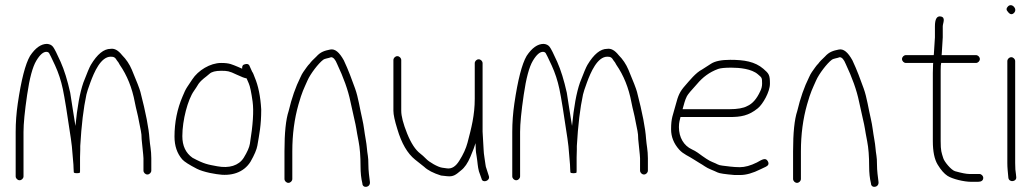

<svg xmlns="http://www.w3.org/2000/svg" viewBox="-20 -694 3960 735"><path d="M544.2 -26C552.1 -26 559.2 -33.1 559.2 -41V-88C559.2 -119.1 554 -138.2 552.2 -163C549.7 -202.6 538.2 -262.3 517.5 -342.2C514.3 -354.4 503.4 -382.6 484.7 -427C475.7 -448.3 463.2 -467 447.2 -483C432.5 -501.4 418.4 -509.4 403.2 -507C377.4 -507 352.2 -486.5 327.7 -445.5C322.7 -437.1 313.2 -414.6 299.2 -378C285.7 -339.2 275.6 -283.8 268.8 -212C265.6 -227.9 251.7 -322.5 248.8 -339C238.2 -386.6 226 -426 212.1 -457.2C198.2 -488.4 188.5 -507.5 183.2 -514.5C177.9 -521.5 170.1 -525.3 160 -526C137.1 -526 115.4 -510.7 95 -480C77 -449.1 61.3 -388.3 48 -297.5C42.7 -261.2 40 -225 40 -189V-19C40 -11.1 47.1 -4 55 -4C62.9 -4 70 -11.1 70 -19V-189C70 -220.3 74.6 -267.7 83.9 -331.1C93.1 -394.5 104.8 -438 118.9 -461.5C133 -485 146.2 -496.3 158.5 -495.5C162.8 -495.2 165.9 -493.5 168 -490.5C170.1 -487.5 177.7 -471.9 190.8 -443.7C203.8 -415.5 213.7 -385.3 220.5 -353.1C227.3 -320.9 237.5 -257.9 251.2 -164C254.4 -142 256.4 -123.8 257.2 -109.3C258.4 -87.4 261.6 -68.2 261.6 -50C262.1 -44.7 262.4 -39.7 262.4 -35C262.4 -32.3 266.4 -31 274.4 -31C282.4 -31 286.4 -32.3 286.4 -35V-36H285.6C286.1 -36.7 286.4 -37.3 286.4 -38V-92C286.4 -99.3 286.7 -109 287.2 -121V-135C291.7 -214.3 299.6 -280 310.8 -332C312.7 -340.7 317.7 -356.1 325.9 -378.3C340.4 -417.5 365.6 -477 404 -477C416 -477 421.1 -474.2 428 -462C431.7 -458 435.2 -452.7 438.4 -446C466.4 -405.7 485.8 -357.7 496.2 -302C501.3 -274.8 507.2 -257.8 512.6 -226.5C517.8 -196.6 522.2 -188.3 522.2 -161L528.2 -102C528.9 -96.7 529.2 -92 529.2 -88V-41C529.2 -33.1 536.3 -26 544.2 -26Z M924 -394C924.7 -392 927.4 -385.6 932.3 -374.8C937.2 -364 942 -340.8 947 -305.1C951.9 -269.5 948.4 -215.6 936.6 -143.5C934.4 -129.8 926.5 -112 913 -90C893.8 -59.8 856.8 -48.9 811.6 -57.5C775.6 -64.3 762.5 -65.5 717 -90C691 -108.2 678 -135.8 678 -172.7C678 -234.3 699 -312.9 722.5 -346C728.2 -354 734 -363 740 -373C753.6 -391.2 766 -397.1 782 -411.5C790.3 -419.2 805.1 -423 826.4 -423C850 -423 857.3 -422.2 885.5 -408.5C904.5 -399.5 917.3 -394.7 924 -394ZM907 -431C903 -433 897.7 -435.3 891 -438C868 -447.2 859.5 -453 826.4 -453C784.5 -453 738.2 -424.3 716 -390L697 -361.5C691 -352.5 685 -340.3 679 -325C658.3 -276.8 648 -225.4 648 -171C648 -135.8 657.8 -106.8 677.5 -84C685 -75.4 703.8 -63.3 733.9 -47.8C745.8 -41.7 763.5 -36.4 783.2 -32L808.4 -27.5C865.2 -17.6 913 -33.4 939 -75C953.9 -101.1 962.6 -121.6 965.2 -136.5C972.7 -180.6 980 -213.5 980 -275C977.1 -325 968.7 -366 955 -398C951.5 -406.2 949.7 -413.8 945 -420L936 -440C933 -449 925.7 -451.4 914 -447C908.7 -445 906.3 -439.7 907 -431Z M1084 6C1091.9 6 1099 -1.1 1099 -9V-115C1099 -179.2 1106.9 -238.9 1122.6 -294.1C1136.8 -343.9 1142.6 -352.8 1157.1 -385.9C1168.3 -411.5 1199.2 -451.7 1217 -465C1224.3 -470.5 1237.7 -470.9 1247.4 -475C1255.9 -475 1263.7 -466.3 1270.6 -449C1295 -397.4 1312.5 -349.3 1321.6 -304.7C1325.1 -287.2 1329.5 -267.7 1334.6 -246.2C1346.3 -196.5 1342.1 -206.7 1352.7 -153C1357.7 -127.6 1360.2 -95.6 1360.2 -57C1360.2 -32.3 1362.5 -10.7 1367.2 8C1367.2 28.3 1399 24.8 1396 2C1393.7 -15.8 1390.2 -40.7 1390.2 -64.2C1390.2 -78.9 1389.5 -90.1 1388.2 -97.7C1384.4 -119.4 1384.7 -135.4 1380 -160.2C1374.7 -189 1373.1 -212 1366.7 -239C1357.8 -276.4 1351.7 -321.1 1339.2 -355.5C1326.5 -390.5 1314.4 -424.4 1296.2 -463C1278.8 -494.3 1262.3 -508 1244.2 -504.4C1222.7 -500 1207.2 -495.7 1191 -477.4C1178.5 -465.8 1170 -457 1166 -451C1161.3 -446.3 1157.2 -441.3 1153.5 -436C1144.5 -422.9 1137.3 -415.1 1130 -398C1111.6 -361.1 1096.6 -318.1 1085 -269C1074.3 -237 1069 -185.7 1069 -115V-9C1069 -1.1 1076.1 6 1084 6Z M1812.4 -467C1804.5 -467 1797.4 -459.9 1797.4 -452V-316C1797.4 -253 1784.6 -204.4 1769.7 -147.7C1763.8 -125.5 1753.4 -102.6 1738.4 -79C1724.7 -56.7 1709.2 -46.8 1690.8 -49.5C1683.9 -50.5 1677.9 -51.3 1672.8 -52C1656.5 -54.1 1622 -74.1 1611.4 -85.8C1602.9 -94.6 1595 -101.3 1589 -106C1570.4 -120 1553.6 -145.6 1538.5 -183C1523.5 -220.4 1516 -249.4 1516 -270V-464C1516 -471.9 1508.9 -479 1501 -479C1493.1 -479 1486 -471.9 1486 -464V-270C1486 -255.3 1491 -232 1501 -200C1517.1 -145.4 1539.7 -106.4 1569 -83C1575.7 -77.7 1587.2 -68.5 1603.6 -55.5C1617.2 -42.5 1638.6 -31.3 1668.4 -22C1674.8 -21.3 1682.4 -20.5 1691.2 -19.5C1716 -16.7 1725.1 -25.1 1744.9 -41.7C1758.6 -52.2 1770.5 -69.5 1780.7 -93.7C1791 -117.8 1797.5 -135.3 1800.4 -146C1800.4 -140.1 1801.4 -126.3 1801.4 -120C1801.4 -116 1802.5 -107.6 1804.7 -94.9C1808.4 -72.7 1808.4 -56.5 1813.4 -38L1823.4 -10C1826.5 8.4 1857.6 -1.4 1851.4 -20L1842.4 -48C1840.4 -52.7 1839.1 -58.2 1838.4 -64.5C1837.2 -76.6 1831.4 -106.1 1831.4 -120L1827.4 -190V-452C1827.4 -459.9 1820.4 -467 1812.4 -467Z M2445.2 -26C2453.1 -26 2460.2 -33.1 2460.2 -41V-88C2460.2 -119.1 2455 -138.2 2453.2 -163C2450.7 -202.6 2439.2 -262.3 2418.5 -342.2C2415.3 -354.4 2404.4 -382.6 2385.7 -427C2376.7 -448.3 2364.2 -467 2348.2 -483C2333.5 -501.4 2319.4 -509.4 2304.2 -507C2278.4 -507 2253.2 -486.5 2228.7 -445.5C2223.7 -437.1 2214.2 -414.6 2200.2 -378C2186.7 -339.2 2176.6 -283.8 2169.8 -212C2166.6 -227.9 2152.7 -322.5 2149.8 -339C2139.2 -386.6 2127 -426 2113.1 -457.2C2099.2 -488.4 2089.5 -507.5 2084.2 -514.5C2078.9 -521.5 2071.1 -525.3 2061 -526C2038.1 -526 2016.4 -510.7 1996 -480C1978 -449.1 1962.3 -388.3 1949 -297.5C1943.7 -261.2 1941 -225 1941 -189V-19C1941 -11.1 1948.1 -4 1956 -4C1963.9 -4 1971 -11.1 1971 -19V-189C1971 -220.3 1975.6 -267.7 1984.9 -331.1C1994.1 -394.5 2005.8 -438 2019.9 -461.5C2034 -485 2047.2 -496.3 2059.5 -495.5C2063.8 -495.2 2066.9 -493.5 2069 -490.5C2071.1 -487.5 2078.7 -471.9 2091.8 -443.7C2104.8 -415.5 2114.7 -385.3 2121.5 -353.1C2128.3 -320.9 2138.5 -257.9 2152.2 -164C2155.4 -142 2157.4 -123.8 2158.2 -109.3C2159.4 -87.4 2162.6 -68.2 2162.6 -50C2163.1 -44.7 2163.4 -39.7 2163.4 -35C2163.4 -32.3 2167.4 -31 2175.4 -31C2183.4 -31 2187.4 -32.3 2187.4 -35V-36H2186.6C2187.1 -36.7 2187.4 -37.3 2187.4 -38V-92C2187.4 -99.3 2187.7 -109 2188.2 -121V-135C2192.7 -214.3 2200.6 -280 2211.8 -332C2213.7 -340.7 2218.7 -356.1 2226.9 -378.3C2241.4 -417.5 2266.6 -477 2305 -477C2317 -477 2322.1 -474.2 2329 -462C2332.7 -458 2336.2 -452.7 2339.4 -446C2367.4 -405.7 2386.8 -357.7 2397.2 -302C2402.3 -274.8 2408.2 -257.8 2413.6 -226.5C2418.8 -196.6 2423.2 -188.3 2423.2 -161L2429.2 -102C2429.9 -96.7 2430.2 -92 2430.2 -88V-41C2430.2 -33.1 2437.3 -26 2445.2 -26Z M2593 -276C2598.2 -294 2601.8 -310.8 2609.6 -325.8C2613.4 -333 2626.2 -348.4 2648 -372C2670.1 -398.4 2695.7 -417.8 2729 -430C2738.1 -433.3 2754.9 -435 2779.4 -435C2811.4 -435 2857.3 -430.6 2881.4 -409.5C2896.2 -396.5 2897.4 -397.7 2897.4 -374C2897.4 -364 2895.1 -354.3 2890.4 -345C2877 -315.5 2860.3 -296.5 2840.4 -288C2826.4 -280 2802.3 -276 2773 -276ZM2585 -246H2773C2815.5 -246 2846.1 -250.8 2881.3 -279.7C2899.9 -295 2927.4 -341.8 2927.4 -373.7C2927.4 -407.2 2923.7 -412.1 2902.4 -430.5C2869.9 -458.5 2828.3 -465 2775.4 -465C2741.9 -465 2717.4 -460 2702.1 -450.1C2690.7 -442.7 2679.4 -435.4 2668 -428.2C2642.8 -415.3 2619.5 -385.2 2602.5 -366C2582.8 -343.7 2576.1 -329.4 2566.3 -291.5C2556.2 -252.3 2549 -243.6 2549 -199C2549 -170.4 2559.3 -144.5 2579.8 -121.5C2596.1 -103.2 2617.4 -96.2 2636 -83.5C2650.8 -73.4 2665 -66.4 2678.3 -57.1C2689.7 -48.6 2714.2 -40.4 2727.1 -33.8C2733.9 -30.3 2755.6 -27.1 2792.2 -24H2813.4C2836.1 -24 2862.1 -31.3 2891.4 -46L2912.4 -56C2921.9 -60.8 2924.3 -67.6 2919.4 -76.5C2911.3 -91.4 2899.3 -84.5 2877.4 -72C2853.4 -60 2831.7 -54 2812.2 -54C2786.8 -54 2763.6 -57.9 2745 -60C2727.4 -62 2727.3 -66.1 2706.7 -73.9C2694.4 -78.5 2677.1 -90.3 2651 -109.5C2643.7 -114.5 2636.3 -118.7 2629 -122C2597.3 -136.4 2579 -168.2 2579 -207.5C2579 -226.7 2582.5 -233.5 2585 -246Z M3031 6C3038.9 6 3046 -1.1 3046 -9V-115C3046 -179.2 3053.9 -238.9 3069.6 -294.1C3083.8 -343.9 3089.6 -352.8 3104.1 -385.9C3115.3 -411.5 3146.2 -451.7 3164 -465C3171.3 -470.5 3184.7 -470.9 3194.4 -475C3202.9 -475 3210.7 -466.3 3217.6 -449C3242 -397.4 3259.5 -349.3 3268.6 -304.7C3272.1 -287.2 3276.5 -267.7 3281.6 -246.2C3293.3 -196.5 3289.1 -206.7 3299.7 -153C3304.7 -127.6 3307.2 -95.6 3307.2 -57C3307.2 -32.3 3309.5 -10.7 3314.2 8C3314.2 28.3 3346 24.8 3343 2C3340.7 -15.8 3337.2 -40.7 3337.2 -64.2C3337.2 -78.9 3336.5 -90.1 3335.2 -97.7C3331.4 -119.4 3331.7 -135.4 3327 -160.2C3321.7 -189 3320.1 -212 3313.7 -239C3304.8 -276.4 3298.7 -321.1 3286.2 -355.5C3273.5 -390.5 3261.4 -424.4 3243.2 -463C3225.8 -494.3 3209.3 -508 3191.2 -504.4C3169.7 -500 3154.2 -495.7 3138 -477.4C3125.5 -465.8 3117 -457 3113 -451C3108.3 -446.3 3104.2 -441.3 3100.5 -436C3091.5 -422.9 3084.3 -415.1 3077 -398C3058.6 -361.1 3043.6 -318.1 3032 -269C3021.3 -237 3016 -185.7 3016 -115V-9C3016 -1.1 3023.1 6 3031 6Z M3744 -13C3744 -20.9 3736.9 -28 3729 -28H3718H3690.5C3679.6 -28 3661.4 -31.5 3636.1 -38.6C3621.5 -42.7 3595.2 -74.5 3591 -88.3C3584.2 -110.5 3581 -115.6 3581 -154V-424C3581 -439.3 3581.7 -449 3583 -453H3716C3723.9 -453 3731 -460.1 3731 -468C3731 -475.9 3723.9 -483 3716 -483H3584C3584.7 -483.7 3585 -484.7 3585 -486L3589 -551V-593C3589 -605.5 3601.8 -627.5 3581 -631C3566.3 -633.4 3559 -620.8 3559 -593V-551L3555 -488C3555 -485.3 3554.7 -483.7 3554 -483H3448C3440.1 -483 3433 -475.9 3433 -468C3433 -460.1 3440.1 -453 3448 -453H3553C3552.3 -452.3 3552 -451.5 3552 -450.5L3551 -415V-154C3551 -114 3557.2 -83.8 3569.7 -63.5C3582.1 -43.1 3594.6 -28.9 3607.2 -20.8C3625.6 -8.8 3670.2 2 3697.7 2H3723.7C3735.9 2 3744 -2.6 3744 -13Z M3836.2 -460V-70C3836.2 -61.3 3836.6 -52.4 3837.4 -43.2L3840.2 -13C3843.3 6.1 3873.3 1.7 3870.2 -17L3869.2 -27C3867.2 -37 3866.2 -51.3 3866.2 -70V-460C3866.2 -467.9 3859.1 -475 3851.2 -475C3843.2 -475 3836.2 -467.9 3836.2 -460ZM3838.9 -669.7C3831.7 -662.6 3831.5 -655.7 3838.2 -649C3846.2 -638.3 3854 -636.8 3861.7 -644.5C3876.9 -659.7 3853.4 -684.2 3838.9 -669.7Z"/></svg>

Font: MewTooHand
Style: Condensed
Weight: 400
Designer: Mew Too, Robert Jablonski
Version: Version 0.77